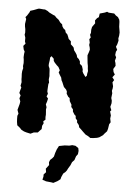

<svg xmlns="http://www.w3.org/2000/svg" viewBox="-62 -725 714 1037"><g transform="rotate(5 295.0 -206.0)"><path d="M121 13 98 8 85 4 70 -4 62 -13 46 -26 43 -44 42 -60V-77L47 -89L40 -109L44 -124L49 -142L51 -156L45 -172L50 -188L42 -201L45 -214L50 -231L45 -240L49 -260L47 -276V-287L46 -305L47 -320L51 -336L49 -347L51 -364L50 -382L48 -395L49 -413L51 -426L45 -437L41 -456L52 -469L48 -481V-501L43 -517L45 -529L44 -547L41 -562L40 -575L44 -602L39 -612L47 -621L59 -640L62 -648L81 -654L104 -663L110 -664L133 -662H141L156 -655L165 -648L187 -637L197 -633L205 -624L219 -613L229 -599L240 -590L242 -580L249 -569L259 -561L263 -548L273 -538L278 -526L282 -515L295 -503L296 -487L308 -476L313 -470L316 -457L327 -442L333 -432L336 -420L346 -411L353 -399L354 -386L366 -376L372 -357V-346L377 -336L390 -318L397 -325L398 -336L401 -351L399 -363L398 -378L395 -394L392 -423L391 -436L397 -453L401 -467L399 -479L395 -492L397 -505L393 -523L400 -533L395 -547L399 -558V-575L402 -590L409 -600L417 -611L415 -627L425 -640L434 -646L437 -666L455 -671L465 -674L476 -679L485 -675L515 -673L525 -663L537 -655L545 -642L547 -631L548 -604L551 -586L553 -573L552 -556L549 -541L551 -529L546 -509L540 -495L548 -479L542 -468L540 -450L546 -438L541 -419L545 -407L547 -392L536 -374L539 -358L547 -345L535 -329L546 -315L538 -302L543 -281L542 -269L539 -256L542 -243L539 -217L543 -203V-189L538 -169L545 -151L539 -144L545 -123L543 -106L547 -86L540 -75L536 -50L532 -36L519 -22L512 -13L493 0L481 4L461 7L445 8L432 -1L418 -8L402 -23L391 -34L380 -44L377 -56L366 -70V-80L357 -91L356 -104L349 -110L339 -126L338 -138L328 -150V-162L317 -181L315 -197L307 -203L297 -219V-231L292 -241L279 -254L273 -268L268 -280L263 -289L260 -303L250 -319L244 -330L249 -342L240 -359L230 -368L218 -381L212 -390L211 -401L198 -414L191 -406L190 -391L187 -371V-360L193 -346L194 -336L195 -317L196 -306L194 -288L197 -270L194 -263L193 -249L192 -230V-221L196 -210L190 -195L199 -184L195 -167L190 -152L195 -137L193 -124L194 -112L195 -96L194 -84L195 -69L184 -60L187 -49L180 -35L179 -17L170 -8L160 3L138 5ZM267 267 256 265 227 262 207 255 211 238V226L223 213L220 194L236 173L234 158L239 145L250 135L258 125L263 105L270 85L280 66L311 60L336 59L351 55L369 57L385 68L388 83L386 101L377 113L370 134L358 147L351 164L340 182L334 194L327 203L316 212L307 232L304 244L288 256Z"/></g></svg>

Font: Winky Rough SemiBold
Style: Regular
Weight: 600
Designer: Simon Atzbach
Foundry: typofactur
Version: Version 1.206; ttfautohint (v1.8.4.7-5d5b)